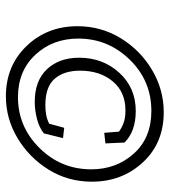

<svg xmlns="http://www.w3.org/2000/svg" viewBox="18 -587 576 652"><g transform="rotate(90 306.0 -261.0)"><path d="M597 -285Q597 -204 556 -138Q515 -72 449 -32.5Q383 7 307 7Q204 7 136.5 -63Q69 -133 69 -236Q69 -316 109.5 -382.5Q150 -449 217 -489Q284 -529 361 -529Q466 -529 531.5 -458Q597 -387 597 -285ZM555 -283Q555 -368 501.5 -427.5Q448 -487 357 -487Q254 -487 182.5 -413.5Q111 -340 111 -239Q111 -152 166 -93Q221 -34 310 -34Q410 -34 482.5 -107Q555 -180 555 -283ZM433 -122Q413 -106 383.5 -98.5Q354 -91 326 -91Q254 -91 215 -132.5Q176 -174 176 -242Q176 -322 227 -378Q278 -434 357 -434Q426 -434 464 -396L467 -331L431 -327L427 -377Q415 -386 398 -392.5Q381 -399 355 -399Q292 -399 256 -355.5Q220 -312 220 -245Q220 -190 247.5 -158.5Q275 -127 337 -127Q352 -127 368 -129.5Q384 -132 400 -140L414 -191L449 -187Z"/></g></svg>

Font: Zilla Slab
Style: Italic
Weight: 400
Italic angle: -6°
Designer: Typotheque.com
Foundry: Typotheque type foundry
Version: Version 1.1; 2017; ttfautohint (v1.6)